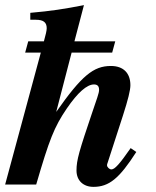

<svg xmlns="http://www.w3.org/2000/svg" viewBox="-33 -719 609 748"><path d="M65 -514H126L-13 0H108C159 -175 178 -224 227 -296C270 -359 306 -390 333 -390C345 -390 353 -385 353 -369C353 -363 351 -354 346 -339L326 -280C276 -132 265 -96 265 -55C265 -15 292 9 331 9C392 9 432 -24 498 -127L476 -142C433 -80 414 -59 401 -59C393 -59 384 -68 384 -75C384 -78 384 -79 387 -87L446 -269C466 -331 475 -368 475 -387C475 -434 448 -462 399 -462C331 -462 285 -424 186 -283L246 -514H404L416 -558H257L294 -699C217 -684 166 -676 85 -669V-642H107C136 -642 149 -632 149 -609C149 -600 145 -583 138 -558H77Z"/></svg>

Font: STIXGeneral
Style: Bold Italic
Weight: 700
Italic angle: -16.33°
Designer: MicroPress Inc., with final additions and corrections provided by Coen Hoffman, Elsevier (retired)
Version: Version 1.1.0